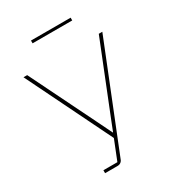

<svg xmlns="http://www.w3.org/2000/svg" viewBox="-203 -969 979 1082"><g transform="rotate(-30 286.5 -428.0)"><path d="M158 0V-19H249L300 -147L30 -698H54L273 -253L310 -177H312L342 -253L520 -698H543L271 -19Q268 -13 263 -8.5Q258 -4 252 -2Q246 0 238 0ZM170 -838V-856H428V-838Z"/></g></svg>

Font: IBM Plex Sans Thin
Style: Regular
Weight: 250
Designer: Mike Abbink, Paul van der Laan, Pieter van Rosmalen
Foundry: Bold Monday
Version: Version 3.201